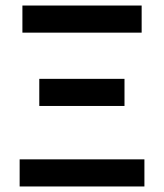

<svg xmlns="http://www.w3.org/2000/svg" viewBox="-20 -674 592 694"><path d="M51 0V-98H502V0ZM122 -291V-389H430V-291ZM61 -556V-654H492V-556Z"/></svg>

Font: CV Source Sans Light
Style: Bold
Weight: 600
Designer: Paul D. Hunt
Foundry: Adobe Systems Incorporated
Version: Version 3.001